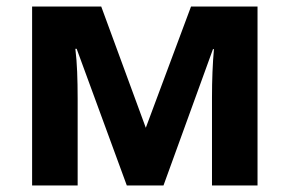

<svg xmlns="http://www.w3.org/2000/svg" viewBox="-20 -566 884 586"><path d="M766 -546V0H627V-268Q627 -308 628.5 -346Q630 -384 633 -416H630L479 0H367L214 -417H210Q214 -384 215.5 -346.5Q217 -309 217 -264V0H78V-546H289L425 -176L563 -546Z"/></svg>

Font: Noto Sans IKEA
Style: Bold
Weight: 600
Designer: Monotype Design Team
Foundry: Monotype Imaging Inc.
Version: Version 2.001